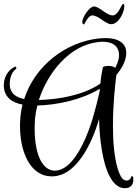

<svg xmlns="http://www.w3.org/2000/svg" viewBox="-38 -922 720 1008"><path d="M546 -795C586 -795 615 -859 615 -892C615 -894 613 -902 609 -902C608 -902 607 -901 606 -900C595 -887 580 -841 554 -841C521 -841 484 -888 455 -888C432 -888 394 -832 394 -806C394 -799 398 -794 401 -794C403 -794 404 -795 406 -798C416 -817 430 -841 446 -841C481 -841 515 -795 546 -795ZM613 66H619C646 66 662 49 662 21V14C662 7 659 3 655 3C653 3 650 5 649 10C647 18 638 26 627 26H625C588 26 568 -71 561 -137C556 -179 555 -222 555 -265C555 -373 566 -476 573 -528C584 -541 594 -556 603 -571C617 -596 625 -621 625 -644C625 -688 594 -722 515 -722C504 -722 492 -721 479 -720C310 -701 146 -580 89 -402C42 -411 13 -436 13 -480C13 -509 22 -542 43 -557C46 -559 48 -563 48 -566C48 -569 46 -572 42 -572C41 -572 40 -572 38 -571C0 -551 -18 -512 -18 -475C-18 -414 22 -384 80 -373C74 -346 69 -318 68 -289C67 -279 67 -270 67 -261C67 -119 124 4 233 4C243 4 253 3 263 1C366 -18 445 -165 482 -298C483 -243 488 -188 496 -138C514 -27 550 61 613 66ZM166 -397C212 -540 326 -683 475 -701C484 -702 493 -703 501 -703C561 -703 587 -673 587 -633C587 -615 581 -594 571 -574C570 -571 568 -569 567 -566C556 -574 543 -576 531 -576C516 -576 503 -572 502 -568C497 -545 492 -516 489 -483C398 -421 268 -400 166 -397ZM251 -26C178 -26 144 -125 144 -244C144 -262 144 -280 146 -299C148 -321 152 -345 158 -368C261 -371 389 -397 486 -456L485 -441C479 -413 470 -381 462 -348C426 -207 355 -45 267 -28C261 -27 256 -26 251 -26Z"/></svg>

Font: Style Script
Style: Regular
Weight: 400
Designer: Robert E. Leuschke
Foundry: Robert E. Leuschke
Version: Version 1.010